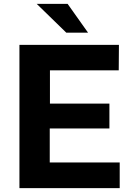

<svg xmlns="http://www.w3.org/2000/svg" viewBox="-20 -968 682 988"><path d="M596 0V-132H236V-307H543V-435H237V-606H591L592 -737H80V0ZM433 -800 328 -948H169L321 -800Z"/></svg>

Font: Cheyenne Sans
Style: Bold
Weight: 700
Designer: The Public Sans project authors (U.S. Web Design System), Libre Franklin designed by Pablo Impallari and Rodrigo Fuenzal
Foundry: The Cheyenne Sans Project Authors
Version: Version 2.007